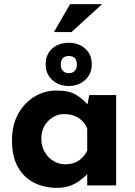

<svg xmlns="http://www.w3.org/2000/svg" viewBox="-20 -897 654 929"><path d="M256 12Q195 12 145.5 -12.5Q96 -37 67 -88Q38 -139 38 -218Q38 -292 68 -346Q98 -400 147 -429.5Q196 -459 251 -459Q315 -459 348 -438.5Q381 -418 403 -392L412 -437H542V0H402V-54Q392 -44 372.5 -28Q353 -12 324 0Q295 12 256 12ZM296 -102Q369 -102 402 -168V-275Q390 -307 360.5 -326Q331 -345 291 -345Q246 -345 213 -311.5Q180 -278 180 -225Q180 -190 196 -162Q212 -134 238.5 -118Q265 -102 296 -102ZM201 -586Q201 -634 232.5 -662Q264 -690 313 -690Q360 -690 392 -662Q424 -634 424 -586Q424 -539 392 -510Q360 -481 313 -481Q265 -481 233 -510Q201 -539 201 -586ZM274 -584Q274 -565 284.5 -554Q295 -543 313 -543Q331 -543 341.5 -554Q352 -565 352 -584Q352 -626 313 -626Q274 -626 274 -584ZM474 -877 326 -742H241L319 -877Z"/></svg>

Font: Reem Kufi Ink
Style: Bold
Weight: 700
Designer: Khaled Hosny
Version: Version 1.002